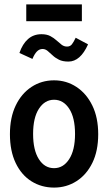

<svg xmlns="http://www.w3.org/2000/svg" viewBox="-20 -840 490 870"><path d="M225 10Q168 10 122.5 -18.5Q77 -47 51 -101.5Q25 -156 25 -232Q25 -307 51 -361.5Q77 -416 122.5 -446Q168 -476 225 -476Q281 -476 326.5 -446Q372 -416 398.5 -361.5Q425 -307 425 -232Q425 -156 398.5 -102Q372 -48 326.5 -19Q281 10 225 10ZM225 -78Q267 -78 293.5 -119Q320 -160 320 -233Q320 -307 293.5 -347.5Q267 -388 225 -388Q183 -388 156.5 -347.5Q130 -307 130 -233Q130 -160 156 -119Q182 -78 225 -78ZM323 -669 379 -639Q344 -561 290 -561Q264 -561 247 -569.5Q230 -578 218 -589.5Q206 -601 195.5 -609.5Q185 -618 173 -618Q158 -618 147 -606.5Q136 -595 127 -573L68 -600Q82 -641 107 -663Q132 -685 168 -685Q192 -685 208 -676.5Q224 -668 236 -657Q248 -646 259 -637.5Q270 -629 284 -629Q298 -629 306 -639.5Q314 -650 323 -669ZM99 -744V-820H351V-744Z"/></svg>

Font: Inconsolata SemiCondensed Bold
Style: Regular
Weight: 700
Width: 4
Monospace: yes
Designer: Raph Levien, Cyreal, Brenton Simpson
Foundry: Raph Levien, Cyreal, Google
Version: Version 3.001; ttfautohint (v1.8.2.53-6de2)